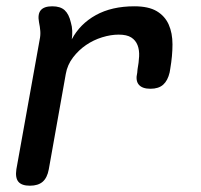

<svg xmlns="http://www.w3.org/2000/svg" viewBox="-20 -580 640 610"><path d="M75 10Q49 10 38.5 -2.5Q28 -15 32 -42L106 -454Q109 -468 108 -481.5Q107 -495 104 -509Q99 -535 109.5 -547.5Q120 -560 146 -560Q172 -560 185.5 -547.5Q199 -535 205 -509Q209 -496 209.5 -482Q210 -468 208 -455Q234 -504 284.5 -532Q335 -560 407 -560Q452 -560 478 -544.5Q504 -529 516 -502Q528 -475 528 -439Q528 -403 521 -362L519 -350Q513 -324 498.5 -311Q484 -298 458 -298Q432 -298 421 -311Q410 -324 416 -349L417 -360Q421 -381 422 -401Q423 -421 417 -436.5Q411 -452 397 -461Q383 -470 357 -470Q332 -470 304.5 -461.5Q277 -453 253.5 -437Q230 -421 212 -397.5Q194 -374 189 -345L135 -42Q130 -15 115.5 -2.5Q101 10 75 10Z"/></svg>

Font: Maple Mono NL Medium
Style: Italic
Weight: 500
Italic angle: -10°
Monospace: yes
Designer: subframe7536
Version: Version 7.000